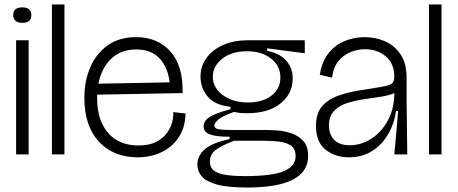

<svg xmlns="http://www.w3.org/2000/svg" viewBox="-20 -690 2045 858"><path d="M52 0V-510H108V0ZM80 -588Q59 -588 49 -597.5Q39 -607 39 -623Q39 -657 80 -657Q120 -657 120 -622Q120 -588 80 -588Z M212 0V-670H268V0Z M595 13Q487 13 422 -57Q357 -127 357 -252Q357 -328 383.5 -389.5Q410 -451 461.5 -487.5Q513 -524 588 -524Q685 -524 742 -459.5Q799 -395 796 -274L414 -267Q414 -261 414 -253Q414 -153 462.5 -96.5Q511 -40 599 -40Q646 -40 677 -55.5Q708 -71 725.5 -95Q743 -119 749.5 -144.5Q756 -170 754 -189L809 -183Q808 -121 779 -77Q750 -33 702 -10Q654 13 595 13ZM588 -469Q520 -469 476.5 -427Q433 -385 420 -316L738 -322Q731 -387 694 -428Q657 -469 588 -469Z M1084 148Q997 148 949 134.5Q901 121 881.5 98Q862 75 862 46Q862 5 896.5 -24Q931 -53 1006 -68V-79Q945 -79 917.5 -89.5Q890 -100 890 -126Q890 -150 916.5 -167Q943 -184 1010 -202V-213Q940 -220 908 -258.5Q876 -297 876 -347Q876 -395 903.5 -432Q931 -469 978.5 -489.5Q1026 -510 1086 -510H1342V-452L1174 -474V-463Q1234 -450 1261 -417Q1288 -384 1288 -339Q1288 -272 1234 -228Q1180 -184 1083 -184Q1067 -184 1055.5 -185Q1044 -186 1026 -190Q974 -172 956 -156Q938 -140 938 -130Q938 -114 964 -111.5Q990 -109 1022 -109H1177Q1191 -109 1220.5 -107Q1250 -105 1281.5 -94.5Q1313 -84 1335 -60.5Q1357 -37 1357 7Q1357 148 1084 148ZM1088 -232Q1153 -232 1193 -262.5Q1233 -293 1233 -344Q1233 -396 1191 -428.5Q1149 -461 1084 -461Q1015 -461 973 -427.5Q931 -394 931 -347Q931 -314 951.5 -288Q972 -262 1007.5 -247Q1043 -232 1088 -232ZM1073 97Q1197 97 1249 74.5Q1301 52 1301 8Q1301 -27 1278 -41Q1255 -55 1220.5 -58Q1186 -61 1152 -61H1026Q966 -38 942 -18.5Q918 1 918 31Q918 60 938.5 74Q959 88 994 92.5Q1029 97 1073 97Z M1539 13Q1478 13 1435 -21Q1392 -55 1392 -127Q1392 -184 1420 -216Q1448 -248 1497.5 -264.5Q1547 -281 1611 -290Q1670 -299 1698 -304.5Q1726 -310 1734 -319.5Q1742 -329 1742 -347Q1742 -406 1704 -438Q1666 -470 1611 -470Q1578 -470 1546 -457Q1514 -444 1491.5 -416Q1469 -388 1464 -343L1409 -356Q1419 -417 1449.5 -454Q1480 -491 1522.5 -507.5Q1565 -524 1609 -524Q1658 -524 1700.5 -505.5Q1743 -487 1770 -447Q1797 -407 1797 -342V-242Q1798 -182 1798.5 -121Q1799 -60 1800 0H1742Q1747 -50 1751 -96.5Q1755 -143 1759 -194H1750Q1741 -135 1713 -88Q1685 -41 1641 -14Q1597 13 1539 13ZM1543 -41Q1594 -41 1638.5 -69.5Q1683 -98 1711 -147.5Q1739 -197 1742 -261L1743 -274Q1717 -263 1680 -257.5Q1643 -252 1603 -246Q1563 -240 1528.5 -228.5Q1494 -217 1472 -193.5Q1450 -170 1450 -129Q1450 -90 1473 -65.5Q1496 -41 1543 -41Z M1897 0V-670H1953V0Z"/></svg>

Font: Bricolage Grotesque 48pt ExtraLight
Style: Regular
Weight: 200
Designer: Mathieu Triay
Foundry: Atelier Triay
Version: Version 1.000; ttfautohint (v1.8.4.7-5d5b);gftools[0.9.32]